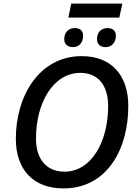

<svg xmlns="http://www.w3.org/2000/svg" viewBox="-20 -1037 764 1067"><path d="M360 -939H643L660 -1017H376ZM386 -775C418 -775 442 -799 442 -838C442 -866 425 -881 396 -881C359 -881 337 -855 337 -820C337 -790 358 -775 386 -775ZM566 -775C599 -775 624 -799 624 -838C624 -866 606 -881 578 -881C540 -881 519 -855 519 -820C519 -790 539 -775 566 -775ZM333 10C573 10 693 -205 693 -448C693 -618 600 -725 434 -725C199 -725 68 -505 68 -266C68 -97 162 10 333 10ZM339 -83C240 -83 180 -150 180 -267C180 -468 277 -632 427 -632C524 -632 581 -564 581 -448C581 -245 485 -83 339 -83Z"/></svg>

Font: Noto Sans Medium
Style: Italic
Weight: 500
Italic angle: -12°
Designer: Monotype Design Team
Foundry: Monotype Imaging Inc.
Version: Version 2.013